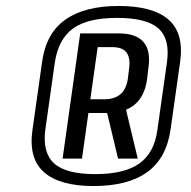

<svg xmlns="http://www.w3.org/2000/svg" viewBox="-20 -852 639 644"><path d="M294 -228Q180 -228 127.5 -274.5Q75 -321 89 -417L121 -643Q134 -740 199 -786Q264 -832 378 -832Q493 -832 545.5 -786Q598 -740 584 -643L552 -417Q538 -321 473.5 -274.5Q409 -228 294 -228ZM336 -487H402L442 -320H376ZM299 -268Q398 -268 448 -304Q498 -340 508 -417L540 -643Q551 -721 511.5 -756.5Q472 -792 373 -792Q274 -792 225 -756.5Q176 -721 164 -643L132 -417Q122 -340 161.5 -304Q201 -268 299 -268ZM249 -740H378Q436 -740 461 -711.5Q486 -683 478 -626L473 -584Q465 -529 431.5 -501Q398 -473 340 -473H274L280 -519H330Q364 -519 384 -536Q404 -553 409 -589L413 -622Q418 -656 405 -675Q392 -694 355 -694H293L310 -711L255 -320H190Z"/></svg>

Font: Pathway Extreme Condensed Medium
Style: Italic
Weight: 500
Width: 3
Italic angle: -8°
Version: Version 1.001;gftools[0.9.26]